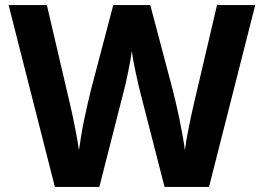

<svg xmlns="http://www.w3.org/2000/svg" viewBox="-20 -734 1036 754"><path d="M195.5 0 13.8 -714H164L254.8 -325.6Q259 -308.7 264 -285Q269 -261.2 274.1 -235.8Q279.2 -210.3 283.4 -186.3Q287.7 -162.4 290 -144Q293.7 -170.1 299 -202.1Q304.3 -234.1 311.1 -266.9Q318 -299.8 324.9 -329.5Q331.8 -359.2 337.2 -381.2L424.8 -714H570.2L658.5 -380Q664.3 -358.3 671.2 -328.1Q678.1 -297.8 685 -264.9Q691.8 -231.9 697.4 -200.1Q703.1 -168.3 706.1 -144Q709.1 -169 715.3 -202.3Q721.5 -235.6 728.5 -268.9Q735.5 -302.3 741.1 -325.4L832.2 -714H982.3L800.8 0H626.2L530.6 -372.2Q527 -385.9 522.2 -407.3Q517.4 -428.7 512.1 -453Q506.8 -477.2 503 -498.7Q499.2 -520.3 497.6 -534Q496 -520.3 492.3 -498.7Q488.6 -477.2 483.6 -453Q478.6 -428.7 473.7 -407.1Q468.8 -385.5 464.8 -371.1L370.1 0Z"/></svg>

Font: Noto Sans Symbols
Style: Regular
Weight: 400
Designer: Monotype Design Team
Foundry: Monotype Imaging Inc.
Version: Version 2.002